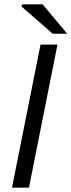

<svg xmlns="http://www.w3.org/2000/svg" viewBox="-20 -861 328 881"><path d="M35.1 0 165.9 -656.3H243.7L112.9 0ZM221.6 -706.3 77.9 -831.9 82.9 -841H175.6L288.4 -706.3Z"/></svg>

Font: Source Sans 3
Style: Italic
Weight: 200
Italic angle: -11°
Designer: Paul D. Hunt
Foundry: Adobe
Version: Version 3.046;hotconv 1.0.118;makeotfexe 2.5.65603